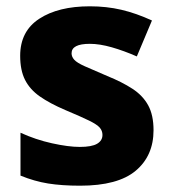

<svg xmlns="http://www.w3.org/2000/svg" viewBox="-20 -579 546 609"><path d="M467 -166Q467 -85 410.5 -37.5Q354 10 234 10Q176 10 132.5 3Q89 -4 45 -22V-158Q93 -136 145 -124.5Q197 -113 233 -113Q271 -113 288 -123Q305 -133 305 -151Q305 -164 296.5 -174Q288 -184 262.5 -196.5Q237 -209 187 -230Q138 -251 106.5 -273Q75 -295 59.5 -325.5Q44 -356 44 -402Q44 -480 104.5 -519.5Q165 -559 265 -559Q318 -559 365 -548Q412 -537 462 -514L414 -400Q373 -418 334.5 -429Q296 -440 265 -440Q207 -440 207 -410Q207 -399 215.5 -389.5Q224 -380 248.5 -369Q273 -358 320 -338Q367 -319 400 -297.5Q433 -276 450 -245Q467 -214 467 -166Z"/></svg>

Font: Noto Sans Kannada ExtraBold
Style: Regular
Weight: 800
Designer: Jelle Bosma - Monotype Design Team
Foundry: Monotype Imaging Inc.
Version: Version 2.005; ttfautohint (v1.8.4.7-5d5b)